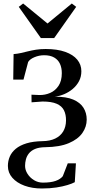

<svg xmlns="http://www.w3.org/2000/svg" viewBox="-20 -819 540 1095"><path d="M218.5 256Q163.5 256 119.8 240Q76 224 50.5 195Q25 166 25 127.5Q25 99 35.8 74Q46.5 49 70 29.5Q93.5 10 131 -1.5Q168.5 -13 222.5 -14Q265.5 -14.5 295.2 -29Q325 -43.5 340.5 -69.5Q356 -95.5 356.5 -131Q357 -165.5 344.8 -190Q332.5 -214.5 303.2 -227.2Q274 -240 222.5 -240L160 -235.5L159.5 -279L205 -277Q237 -276.5 266 -289Q295 -301.5 313.8 -329.5Q332.5 -357.5 332.5 -402Q332.5 -432 322 -455Q311.5 -478 289 -491Q266.5 -504 232 -504Q203.5 -504 177 -493Q150.5 -482 140.5 -465.5L114 -365H55.5L57.5 -510.5Q78.5 -512 98.2 -516.5Q118 -521 139.2 -526.2Q160.5 -531.5 185 -535.5Q209.5 -539.5 240.5 -539.5Q306.5 -539.5 352 -523.2Q397.5 -507 420.8 -478.5Q444 -450 444 -413Q444 -381 430.5 -355.8Q417 -330.5 395 -312Q373 -293.5 346.5 -282.2Q320 -271 293 -267.5Q358 -268 397.8 -251Q437.5 -234 456 -204.5Q474.5 -175 474.5 -137Q474.5 -96 449.8 -60.5Q425 -25 372.8 -2.8Q320.5 19.5 238 20.5Q202.5 21 180 30.5Q157.5 40 145 55.8Q132.5 71.5 127.8 90Q123 108.5 123 127Q123 150.5 137 172.5Q151 194.5 174 208.5Q197 222.5 224.5 222.5Q269.5 222.5 297 212.8Q324.5 203 338 186L366.5 112.5H413L406.5 220Q392 228 365.2 236.2Q338.5 244.5 301.5 250.2Q264.5 256 218.5 256ZM213 -602 87 -780 112 -799 251 -685 389.5 -799 414.5 -780 289 -602Z"/></svg>

Font: Merriweather 96pt Medium
Style: Regular
Weight: 500
Version: Version 2.100